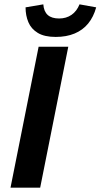

<svg xmlns="http://www.w3.org/2000/svg" viewBox="-20 -868 465 888"><path d="M28.6 0 158.6 -651.8H295.8L165.8 0ZM237.6 -697.2Q185.3 -697.2 154.8 -715.8Q124.3 -734.3 111.3 -765.2Q98.2 -796.1 98.2 -834L180.3 -847.9Q182.7 -815 200.8 -798.7Q218.9 -782.5 253.4 -782.5Q286.6 -782.5 310.9 -799.4Q335.2 -816.3 347.8 -847.9L424.9 -834Q412.7 -789.7 387.8 -759.2Q362.9 -728.8 325.1 -713Q287.3 -697.2 237.6 -697.2Z"/></svg>

Font: Source Sans 3 VF
Style: Italic
Weight: 200
Italic angle: -11°
Designer: Paul D. Hunt
Foundry: Adobe Systems Incorporated
Version: Version 3.042;hotconv 1.0.118;makeotfexe 2.5.65603